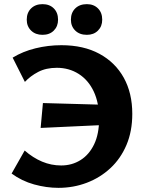

<svg xmlns="http://www.w3.org/2000/svg" viewBox="-20 -891 708 926"><path d="M262 15Q204 15 144.5 -1.5Q85 -18 36 -54L99 -165Q139 -130 183 -111.5Q227 -93 275 -93Q327 -93 368.5 -119Q410 -145 434 -195Q458 -245 458 -318Q458 -395 432 -450Q406 -505 359.5 -534.5Q313 -564 254 -564Q202 -564 164 -544Q126 -524 100 -496L41 -613Q90 -643 151 -658Q212 -673 276 -673Q383 -673 459.5 -631.5Q536 -590 577 -516Q618 -442 618 -342Q618 -258 590 -192Q562 -126 512.5 -80Q463 -34 398.5 -9.5Q334 15 262 15ZM176 -274 187 -394 509 -385 499 -289ZM185 -723Q151 -723 130 -743.5Q109 -764 109 -796Q109 -830 130 -850.5Q151 -871 185 -871Q219 -871 239.5 -850.5Q260 -830 260 -796Q260 -764 239.5 -743.5Q219 -723 185 -723ZM399 -723Q364 -723 343 -743.5Q322 -764 322 -796Q322 -830 343 -850.5Q364 -871 399 -871Q432 -871 452.5 -850.5Q473 -830 473 -796Q473 -764 452.5 -743.5Q432 -723 399 -723Z"/></svg>

Font: Ysabeau Office ExtraBold
Style: Regular
Weight: 800
Designer: Christian Thalmann (Catharsis Fonts)
Version: Version 2.001;gftools[0.9.30]; featfreeze: tnum,lnum,ss02